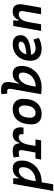

<svg xmlns="http://www.w3.org/2000/svg" viewBox="1250 -2041 1007 3563"><g transform="rotate(-90 1753.5 -259.5)"><path d="M114.7 224.6H-7.8L122.6 -517.6H229L224.6 -414.6H235.4Q256.8 -468.8 303 -498Q349.1 -527.3 413.1 -527.3Q481 -527.3 518.1 -483.6Q555.2 -439.9 555.2 -359.4Q555.2 -280.3 525.4 -213.1Q495.6 -146 442.4 -95.9Q389.2 -45.9 317.4 -18.1Q245.6 9.8 161.1 9.8Q156.7 9.8 152.3 9.8ZM172.4 -102.5Q176.3 -102.5 180.7 -102.5Q252.4 -102.5 309.3 -133.8Q366.2 -165 399.2 -219.2Q432.1 -273.4 432.1 -341.8Q432.1 -377 415.3 -396Q398.4 -415 367.7 -415Q332 -415 296.1 -391.6Q260.3 -368.2 231.2 -318.6Q202.1 -269 187.5 -190.4Z M574.2 0 592.8 -104.5H704.6L748.5 -353Q759.3 -415.5 705.6 -415.5Q667 -415.5 626 -404.3L612.8 -510.7Q671.4 -527.3 735.8 -527.3Q871.6 -527.3 874 -405.3H886.7Q902.8 -463.4 942.1 -495.4Q981.4 -527.3 1039.1 -527.3Q1117.2 -527.3 1149.9 -475.6Q1182.6 -423.8 1167 -326.2H1043.9Q1057.6 -415 991.2 -415Q943.8 -415 905.8 -373.8Q867.7 -332.5 848.6 -226.1V-227.5L827.1 -104.5H948.2L929.7 0Z M1417 9.8Q1327.6 9.8 1277.6 -39.8Q1227.5 -89.4 1227.5 -177.7Q1227.5 -342.8 1302.7 -435.1Q1377.9 -527.3 1511.7 -527.3Q1601.1 -527.3 1651.1 -476.6Q1701.2 -425.8 1701.2 -335Q1701.2 -172.4 1626.2 -81.3Q1551.3 9.8 1417 9.8ZM1438.5 -102.5Q1503.9 -102.5 1540.8 -158.4Q1577.6 -214.4 1577.6 -314Q1577.6 -361.8 1555.7 -388.4Q1533.7 -415 1493.7 -415Q1426.8 -415 1388.9 -359.1Q1351.1 -303.2 1351.1 -203.6Q1351.1 -156.2 1374 -129.4Q1397 -102.5 1438.5 -102.5Z M1917 9.8Q1884.3 9.8 1852.5 7.1Q1820.8 4.4 1788.1 0V-0.5H1787.6L1884.3 -550.3Q1892.1 -592.3 1881.3 -611.6Q1870.6 -630.9 1841.8 -630.9Q1818.8 -630.9 1799.3 -625.5L1786.6 -734.9Q1805.2 -739.3 1823.7 -741Q1842.3 -742.7 1860.8 -742.7Q1955.6 -742.7 1990.5 -698.2Q2025.4 -653.8 2007.8 -555.2L1982.9 -414.6H1995.6Q2016.1 -468.8 2061 -498Q2106 -527.3 2169.4 -527.3Q2236.8 -527.3 2274.2 -485.1Q2311.5 -442.9 2311.5 -365.2Q2311.5 -285.2 2281.7 -216.8Q2252 -148.4 2198.5 -97.7Q2145 -46.9 2073.2 -18.6Q2001.5 9.8 1917 9.8ZM1944.3 -193.4 1928.2 -102.5Q1932.6 -102.5 1937 -102.5Q2008.8 -102.5 2065.7 -134.8Q2122.6 -167 2155.5 -222.4Q2188.5 -277.8 2188.5 -347.7Q2188.5 -379.9 2171.6 -397.5Q2154.8 -415 2124 -415Q2088.4 -415 2052.2 -391.6Q2016.1 -368.2 1987.3 -318.4Q1958.5 -268.6 1943.8 -189.5Z M2639.6 -102.5Q2676.3 -102.5 2718 -114Q2759.8 -125.5 2798.3 -146L2832 -43Q2785.2 -16.1 2731.7 -3.2Q2678.2 9.8 2629.4 9.8Q2524.9 9.8 2466.1 -44.4Q2407.2 -98.6 2407.2 -195.8Q2407.2 -295.4 2446.3 -370.1Q2485.4 -444.8 2555.4 -486.1Q2625.5 -527.3 2719.2 -527.3Q2796.4 -527.3 2839.4 -488.8Q2882.3 -450.2 2882.3 -381.8Q2882.3 -289.1 2789.1 -240.5Q2695.8 -191.9 2521 -187.5Q2527.8 -147 2558.6 -124.8Q2589.4 -102.5 2639.6 -102.5ZM2527.3 -274.9Q2638.7 -279.8 2700.4 -305.4Q2762.2 -331.1 2762.2 -373Q2762.2 -417.5 2699.7 -417.5Q2634.8 -417.5 2589.1 -379.2Q2543.5 -340.8 2527.3 -274.9Z M2961.4 0 3052.7 -517.6H3156.7L3153.8 -414.1H3166Q3182.1 -468.3 3222.4 -497.8Q3262.7 -527.3 3321.8 -527.3Q3485.8 -527.3 3450.2 -325.2L3392.6 0H3270L3327.1 -325.2Q3342.8 -415 3270 -415Q3222.7 -415 3184.3 -376.2Q3146 -337.4 3126 -237.8L3084 0Z"/></g></svg>

Font: Cascadia Mono NF SemiBold
Style: Italic
Weight: 600
Italic angle: -10°
Monospace: yes
Designer: Aaron Bell
Foundry: Saja Typeworks
Version: Version 2404.023; ttfautohint (v1.8.4)